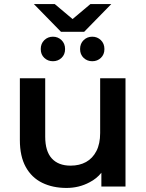

<svg xmlns="http://www.w3.org/2000/svg" viewBox="-20 -920 721 947"><path d="M308 7Q240 7 188 -18.5Q136 -44 107 -96.5Q78 -149 78 -229V-534H203V-246Q203 -174 235.5 -138.5Q268 -103 328 -103Q372 -103 404.5 -121Q437 -139 455.5 -175Q474 -211 474 -264V-534H599V0H480V-68Q457 -39 422 -21Q370 7 308 7ZM435 -618Q410 -618 392.5 -634.5Q375 -651 375 -678Q375 -705 392.5 -722Q410 -739 435 -739Q460 -739 477.5 -722Q495 -705 495 -678Q495 -651 477.5 -634.5Q460 -618 435 -618ZM241 -618Q216 -618 198.5 -634.5Q181 -651 181 -678Q181 -705 198.5 -722Q216 -739 241 -739Q266 -739 283.5 -722Q301 -705 301 -678Q301 -651 283.5 -634.5Q266 -618 241 -618ZM281 -763 147 -900H250L338 -826L426 -900H529L395 -763Z"/></svg>

Font: Montserrat Thin SemiBold
Style: Regular
Weight: 600
Version: Version 9.000